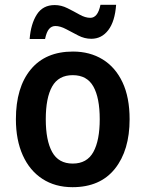

<svg xmlns="http://www.w3.org/2000/svg" viewBox="-20 -767 604 797"><path d="M518 -272Q518 -143 457 -66.5Q396 10 281 10Q209 10 156 -24.5Q103 -59 74.5 -122.5Q46 -186 46 -272Q46 -404 107.5 -478.5Q169 -553 283 -553Q353 -553 406 -520.5Q459 -488 488.5 -425.5Q518 -363 518 -272ZM170 -272Q170 -184 196.5 -136Q223 -88 282 -88Q341 -88 367.5 -136Q394 -184 394 -272Q394 -361 367.5 -408Q341 -455 282 -455Q223 -455 196.5 -408Q170 -361 170 -272ZM103 -605Q108 -668 133 -707Q158 -746 207 -746Q234 -746 260 -733Q286 -720 310 -706.5Q334 -693 355 -693Q386 -693 397 -747H462Q457 -678 429.5 -642Q402 -606 359 -606Q331 -606 305 -619.5Q279 -633 254.5 -646Q230 -659 210 -659Q194 -659 183.5 -646.5Q173 -634 167 -605Z"/></svg>

Font: Noto Sans Georgian SemiCondensed SemiBold
Style: Regular
Weight: 600
Width: 4
Designer: Monotype Design Team, Akaki Razmadze
Foundry: Google LLC
Version: Version 2.005; ttfautohint (v1.8.4.7-5d5b)